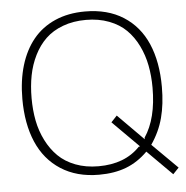

<svg xmlns="http://www.w3.org/2000/svg" viewBox="-58 -876 940 972"><g transform="rotate(-5 412.5 -390.0)"><path d="M716.8 -405.8Q716.8 -465.8 706.5 -519Q696.3 -572.3 672.9 -620.1Q649.4 -668 614.7 -702.4Q580.1 -736.8 527.6 -756.8Q475.1 -776.9 410.2 -776.9Q345.2 -776.9 293 -757.3Q240.7 -737.8 205.6 -704.1Q170.4 -670.4 146.7 -622.8Q123 -575.2 112.5 -521.2Q102.1 -467.3 102.1 -405.8Q102.1 -345.2 112.5 -291.5Q123 -237.8 147 -190.2Q170.9 -142.6 206.1 -107.9Q241.2 -73.2 293.5 -53.2Q345.7 -33.2 410.2 -33.2Q544.4 -33.2 621.1 -113.8L627.9 -115.2L494.1 -249L523.9 -280.8L654.8 -148.9V-157.2Q716.8 -249.5 716.8 -405.8ZM685.1 -118.2 813 8.8 783.2 40 657.2 -85.9Q607.4 -36.1 547.6 -13.2Q487.8 9.8 409.2 9.8Q295.9 9.8 215.3 -42.2Q134.8 -94.2 95 -187Q55.2 -279.8 55.2 -405.8Q55.2 -499.5 78.1 -575.9Q101.1 -652.3 145.3 -706.5Q189.5 -760.7 256.6 -790.3Q323.7 -819.8 409.2 -819.8Q523.9 -819.8 604.2 -768.6Q684.6 -717.3 724.4 -625Q764.2 -532.7 764.2 -405.8Q764.2 -317.9 745.8 -248.8Q727.5 -179.7 685.1 -118.2Z"/></g></svg>

Font: Sinkin Sans 200 X Light
Style: Regular
Weight: 200
Designer: Keith Bates
Foundry: K-Type
Version: Sinkin Sans (version 1.0)  by Keith Bates   •   © 2014   www